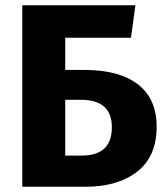

<svg xmlns="http://www.w3.org/2000/svg" viewBox="-20 -713 636 733"><path d="M578 -229Q578 -116 504 -58Q430 0 306 0H65V-693H497L480 -569H229V-446H303Q435 -446 506.5 -391Q578 -336 578 -229ZM407 -227Q407 -332 289 -332H229V-119H292Q407 -119 407 -227Z"/></svg>

Font: FiraGOUPP
Style: Bold
Weight: 700
Designer: bBox Type
Foundry: bBox Type GmbH
Version: Version 1.001